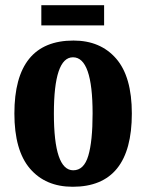

<svg xmlns="http://www.w3.org/2000/svg" viewBox="-20 -704 559 734"><path d="M258 10Q484 10 484 -270Q484 -411 424 -480Q364 -549 261 -549Q35 -549 35 -270Q35 -129 94.5 -59.5Q154 10 258 10ZM260 -53Q186 -53 186 -270Q186 -485 259 -485Q334 -485 334 -270Q334 -164 317.5 -108.5Q301 -53 260 -53ZM138 -607V-684H378V-607Z"/></svg>

Font: Noto Serif ExtraCondensed Extra
Style: Regular
Weight: 800
Width: 3
Designer: Monotype Design Team
Foundry: Monotype Imaging Inc.
Version: Version 1.002